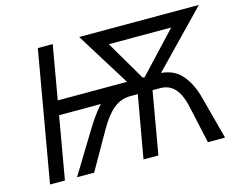

<svg xmlns="http://www.w3.org/2000/svg" viewBox="-97 -848 1241 996"><g transform="rotate(-15 523.5 -350.0)"><path d="M600 -411 586 -335H178L192 -411ZM56 0 178 -700H258L136 0ZM1043 -700 731 -378H600L400 -700ZM668 -404 874 -624H539ZM407 -200 293 0H201L339 -226Q377 -287 409.5 -325Q442 -363 489 -387Q536 -411 602 -411H739Q823 -411 868.5 -361.5Q914 -312 936 -226L996 0H904L860 -200Q850 -246 834 -275.5Q818 -305 794 -320Q770 -335 736 -335H577Q526 -335 486 -302Q446 -269 407 -200ZM620 -351H699L638 0H558Z"/></g></svg>

Font: Fixel Italic Variable 20240409 Display Thin
Style: Italic
Weight: 100
Italic angle: -10°
Designer: AlfaBravo + MacPaw
Foundry: Kyrylo Tkachov, Marchela Mozhyna, Serhii Makarenko, Maria Weinstein, Zakhar Kryvoshyya
Version: Version 1.211;Glyphs 3.2 (3225)